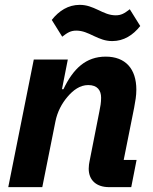

<svg xmlns="http://www.w3.org/2000/svg" viewBox="-20 -770 628 790"><path d="M442 -601C489 -601 527 -625 557 -663L514 -732C492 -715 479 -707 456 -707C430 -707 409 -717 384 -729C358 -741 337 -750 308 -750C261 -750 223 -726 193 -688L236 -619C258 -636 271 -644 294 -644C320 -644 341 -634 366 -622C392 -610 413 -601 442 -601ZM154 0 208 -270C216 -310 234 -344 258 -372C281 -399 309 -420 343 -420C381 -420 396 -398 396 -368C396 -348 393 -331 389 -312L348 -104C347 -99 345 -88 345 -76C345 -29 376 0 429 0H520L542 -112H489L532 -327C537 -354 541 -376 541 -401C541 -487 496 -537 415 -537C333 -537 281 -487 241 -403H235L259 -525H119L14 0Z"/></svg>

Font: Braiins Sans
Style: Bold Italic
Weight: 700
Italic angle: -11.31°
Designer: Mike Abbink, Paul van der Laan, Pieter van Rosmalen, Jiri Chlebus, Lubos Buracinsky
Foundry: Bold Monday, Sudetype
Version: Version 1.000;hotconv 1.0.109;makeotfexe 2.5.65596